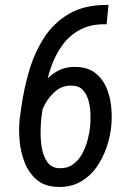

<svg xmlns="http://www.w3.org/2000/svg" viewBox="-20 -732 519 762"><path d="M401.9 -712.4H410.6L403.3 -635.7H398.4Q339.4 -636.7 297.1 -613.8Q254.9 -590.8 226.8 -551.8Q198.7 -512.7 182.1 -464.1Q165.5 -415.5 158.2 -364.7L143.6 -259.8Q141.6 -240.2 141.1 -208.3Q140.6 -176.3 146.2 -143.8Q151.9 -111.3 168 -88.6Q184.1 -65.9 214.8 -64.5Q246.6 -63 269 -79.1Q291.5 -95.2 305.9 -121.3Q320.3 -147.5 327.9 -176.8Q335.4 -206.1 337.9 -231Q339.8 -251 339.1 -278.1Q338.4 -305.2 331.8 -330.8Q325.2 -356.4 309.6 -374Q293.9 -391.6 265.6 -392.1Q230.5 -393.6 204.1 -373Q177.7 -352.5 160.6 -321.8Q143.6 -291 135.7 -261.7L92.8 -262.2Q101.1 -298.3 115.7 -335Q130.4 -371.6 153.1 -401.9Q175.8 -432.1 208 -450Q240.2 -467.8 283.7 -466.3Q328.6 -464.8 357.4 -442.9Q386.2 -420.9 401.4 -386.2Q416.5 -351.6 420.9 -311.8Q425.3 -272 421.9 -234.9Q418 -191.4 403.1 -147.5Q388.2 -103.5 362.3 -67.4Q336.4 -31.2 298.3 -10Q260.3 11.2 210 9.8Q158.2 8.8 126.2 -18.3Q94.2 -45.4 77.9 -87.2Q61.5 -128.9 57.6 -175.8Q53.7 -222.7 58.6 -263.2L64.5 -305.7Q74.7 -380.4 96.2 -452.6Q117.7 -524.9 155.8 -583.5Q193.8 -642.1 254.2 -677.2Q314.5 -712.4 401.9 -712.4Z"/></svg>

Font: Roboto Condensed
Style: Italic
Weight: 400
Italic angle: -12°
Designer: Christian Robertson
Foundry: Google
Version: Version 3.0